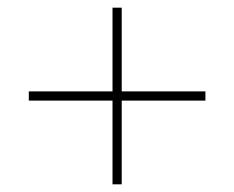

<svg xmlns="http://www.w3.org/2000/svg" viewBox="-20 -603 610 500"><path d="M297 -365V-583H273V-365H55V-341H273V-123H297V-341H515V-365Z"/></svg>

Font: Noto Sans Georgian Thin
Style: Regular
Weight: 100
Designer: Monotype Design Team, Akaki Razmadze
Foundry: Google LLC
Version: Version 2.005